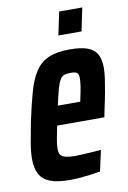

<svg xmlns="http://www.w3.org/2000/svg" viewBox="-80 -727 522 785"><g transform="rotate(-10 181.0 -335.0)"><path d="M146 8Q94 8 64 -4Q34 -16 21 -40.5Q8 -65 8 -103Q8 -132 14.5 -170Q21 -208 30 -254Q45 -324 59 -374Q73 -424 94 -456Q115 -488 149 -503Q183 -518 237 -518Q284 -518 311 -508Q338 -498 350 -476.5Q362 -455 362 -420Q362 -401 358.5 -376Q355 -351 349.5 -321Q344 -291 336 -255L329 -220H133Q126 -187 122 -164.5Q118 -142 118 -126Q118 -109 124.5 -100.5Q131 -92 146 -88.5Q161 -85 183 -85Q195 -85 214 -86Q233 -87 254 -88.5Q275 -90 292 -91L273 -5Q258 -2 236.5 1Q215 4 191.5 6Q168 8 146 8ZM150 -300H243L246 -315Q252 -341 255 -361.5Q258 -382 258 -394Q258 -407 254.5 -413Q251 -419 243.5 -421Q236 -423 224 -423Q208 -423 198 -419.5Q188 -416 180.5 -404Q173 -392 166 -367Q159 -342 150 -300ZM202 -582 222 -678H318L298 -582Z"/></g></svg>

Font: Saira ExtraCondensed
Style: Bold Italic
Weight: 700
Width: 2
Italic angle: -12°
Designer: Hector Gatti with collaboration of the Omnibus-Type team
Foundry: Omnibus-Type
Version: Version 1.101